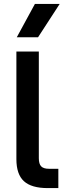

<svg xmlns="http://www.w3.org/2000/svg" viewBox="-20 -964 327 984"><path d="M64 -148V-700H179V-153Q179 -124 191 -111.5Q203 -99 231 -99H279V0H225Q141 0 102.5 -35.5Q64 -71 64 -148ZM159 -944H286L175 -773H66Z"/></svg>

Font: Bai Jamjuree SemiBold
Style: Regular
Weight: 600
Version: Version 1.000; ttfautohint (v1.6)